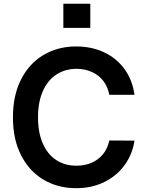

<svg xmlns="http://www.w3.org/2000/svg" viewBox="-20 -982 774 1012"><path d="M556.1 -482.2Q548.3 -524.9 524.3 -555.8Q500.4 -586.6 464 -602.8Q427.6 -619 383.5 -619.3Q323.2 -619 277.2 -589.1Q231.2 -559.3 205.8 -501.6Q180.4 -443.9 180.4 -363.6Q180.4 -282 206 -224.6Q231.5 -167.3 277.3 -137.8Q323.2 -108.3 382.8 -108.7Q426.1 -108.3 462.4 -123.9Q498.6 -139.6 523.1 -169.6Q547.6 -199.6 556.1 -241.5L688.9 -240.8Q678.6 -170.5 638 -113.5Q597.3 -56.5 531.2 -23.3Q465.2 9.9 381.4 9.9Q284.8 9.9 209.2 -35Q133.5 -79.9 90.7 -164.4Q47.9 -248.9 48.3 -363.6Q47.9 -478.3 90.9 -563Q133.9 -647.7 209.7 -692.5Q285.5 -737.2 381.4 -737.2Q461.6 -737.2 527.3 -706.9Q593 -676.5 635.5 -619Q677.9 -561.4 688.9 -482.2ZM456 -835.2H313.9V-962.4H456Z"/></svg>

Font: Riot Sans
Style: Bold
Weight: 600
Designer: Rasmus Andersson
Foundry: rsms
Version: Version 4.001